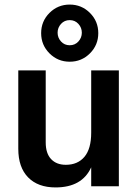

<svg xmlns="http://www.w3.org/2000/svg" viewBox="-20 -815 605 840"><path d="M323 -710.5Q308 -727 285 -727Q262 -727 247 -710.5Q232 -694 232 -672Q232 -650 247 -633.5Q262 -617 285 -617Q308 -617 323 -633.5Q338 -650 338 -672Q338 -694 323 -710.5ZM373.5 -581.5Q337 -545 285 -545Q233 -545 196.5 -581.5Q160 -618 160 -670Q160 -722 196.5 -758.5Q233 -795 285 -795Q337 -795 373.5 -758.5Q410 -722 410 -670Q410 -618 373.5 -581.5ZM379 -507H500V0H379V-83Q339 5 223 5Q146 5 103 -39Q60 -83 60 -164V-507H180V-192Q180 -144 203.5 -119Q227 -94 268 -94Q320 -94 349.5 -129Q379 -164 379 -235Z"/></svg>

Font: Hind Semibold
Style: Regular
Weight: 600
Designer: Manushi Parikh, Satya Rajpurohit
Foundry: Indian Type Foundry
Version: Version 1.201;PS 1.0;hotconv 1.0.78;makeotf.lib2.5.61930; tt